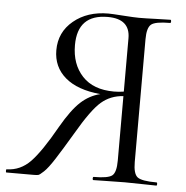

<svg xmlns="http://www.w3.org/2000/svg" viewBox="-57 -675 699 721"><g transform="rotate(5 292.5 -314.0)"><path d="M558 -12Q561 -12 561 -6Q561 0 558 0Q543 0 503 -1Q463 -2 439 -2Q414 -2 374.5 -1Q335 0 321 0Q318 0 318 -6Q318 -12 321 -12Q376 -12 391 -24.5Q406 -37 406 -81V-324Q358 -321 323 -291Q288 -261 234 -168Q196 -104 172.5 -67.5Q149 -31 134 -17Q119 -3 114 -1.5Q109 0 96 0H-7Q-9 0 -9 -6Q-9 -12 -7 -12Q45 -13 83 -52.5Q121 -92 175 -188Q213 -254 245.5 -284Q278 -314 319 -324Q232 -332 186 -371.5Q140 -411 140 -474Q140 -542 192 -585Q244 -628 323 -628Q336 -628 378.5 -625Q421 -622 439 -622Q463 -622 502.5 -623.5Q542 -625 557 -625Q560 -625 560 -619Q560 -613 557 -613Q501 -613 485.5 -600Q470 -587 470 -544V-81Q470 -37 486 -24.5Q502 -12 558 -12ZM208 -499Q208 -427 249.5 -382.5Q291 -338 369 -338Q388 -338 406 -341V-542Q406 -615 322 -615Q208 -615 208 -499Z"/></g></svg>

Font: Cormorant SC
Style: Regular
Weight: 400
Designer: Christian Thalmann (Catharsis Fonts)
Version: Version 1.000;PS 002.000;hotconv 1.0.88;makeotf.lib2.5.64775